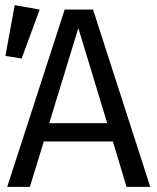

<svg xmlns="http://www.w3.org/2000/svg" viewBox="-20 -725 611 745"><path d="M396 -247 284 -616 171 -247ZM418 -176H150L96 0H8L231 -688H341L563 0H471ZM64 -498 1 -508 37 -705 134 -688Z"/></svg>

Font: FiraSans
Style: Regular
Weight: 350
Designer: Carrois Corporate & Edenspiekermann AG
Foundry: Carrois Corporate GbR & Edenspiekermann AG
Version: Version 3.106;PS 003.106;hotconv 1.0.70;makeotf.lib2.5.58329